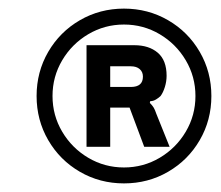

<svg xmlns="http://www.w3.org/2000/svg" viewBox="-20 -799 514 446"><path d="M65 -576Q65 -632 92 -678.5Q119 -725 165.5 -752Q212 -779 268 -779Q324 -779 370.5 -752Q417 -725 444 -678.5Q471 -632 471 -576Q471 -520 444 -473.5Q417 -427 370.5 -400Q324 -373 268 -373Q212 -373 165.5 -400Q119 -427 92 -473.5Q65 -520 65 -576ZM434 -576Q434 -621 411.5 -659Q389 -697 351 -719.5Q313 -742 268 -742Q223 -742 185 -719.5Q147 -697 124.5 -659Q102 -621 102 -576Q102 -531 124.5 -493Q147 -455 185 -432.5Q223 -410 268 -410Q313 -410 351 -432.5Q389 -455 411.5 -493Q434 -531 434 -576ZM181 -458V-694H292Q326 -694 346.5 -676.5Q367 -659 367 -623Q367 -610 363 -597Q359 -584 353 -576Q349 -572 342.5 -568Q336 -564 329 -564L328 -560Q334 -554 337 -549Q340 -544 343 -535L374 -458H315L281 -549H236V-458ZM284 -597Q312 -597 312 -621Q312 -632 304.5 -638.5Q297 -645 284 -645H236V-597Z"/></svg>

Font: Open Sauce Sans Black Italic
Style: Regular
Weight: 900
Italic angle: -10°
Designer: Alfredo Marco Pradil
Foundry: Creative Sauce Fz LLC
Version: Version 1.477